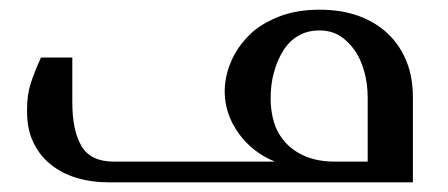

<svg xmlns="http://www.w3.org/2000/svg" viewBox="-20 -378 929 398"><path d="M129.9 -166Q129.9 -107.4 148.9 -75.2Q168 -43 215.8 -43H549.8Q502.4 -62.5 474.1 -102.5Q445.8 -142.6 445.8 -188Q445.8 -219.7 459 -250.5Q471.7 -280.3 496.6 -305.2Q519.5 -328.1 557.6 -343.3Q594.2 -357.9 642.1 -357.9Q688.5 -357.9 724.1 -344.7Q759.8 -331.5 785.2 -307.1Q810.1 -282.7 823.2 -249.5Q835.9 -217.3 835.9 -175.8V0H207Q169.4 0 138.7 -9.3Q107.9 -18.6 84.5 -37.6Q62 -55.7 48.8 -83.5Q36.1 -110.4 36.1 -146V-150.9Q36.1 -181.2 43.5 -204.6Q50.3 -226.1 64.9 -258.8H129.9ZM742.2 -174.8Q742.2 -205.1 734.9 -230.5Q727.1 -257.3 714.8 -274.4Q700.7 -293.9 683.6 -304.2Q665.5 -314.9 642.1 -314.9Q617.7 -314.9 599.1 -304.2Q579.6 -293 567.4 -273.4Q555.2 -254.4 547.9 -228Q541 -204.1 541 -172.9Q541 -147 548.3 -123.5Q555.7 -100.1 572.3 -82Q588.9 -64 613.8 -53.7Q639.6 -43 673.8 -43H742.2Z"/></svg>

Font: SimahzazaarabicW05-Regular
Style: Regular
Weight: 400
Designer: Ahmed zaza
Foundry: Ahmed zaza
Version: Version 1.001